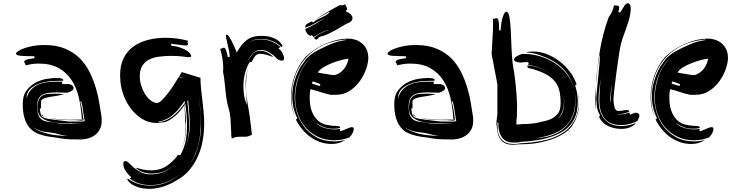

<svg xmlns="http://www.w3.org/2000/svg" viewBox="-20 -841 4606 1199"><path d="M401 -262Q374 -262 360.5 -263Q347 -264 336 -264Q306 -264 283 -261Q260 -258 244 -249Q228 -240 220 -223Q212 -206 212 -178Q212 -137 221.5 -117.5Q231 -98 248.5 -89.5Q266 -81 291 -79Q316 -77 347 -70Q365 -68 383 -67.5Q401 -67 419 -67H491Q441 -70 391.5 -70.5Q342 -71 302.5 -79Q263 -87 238.5 -107Q214 -127 214 -168Q214 -201 222.5 -218.5Q231 -236 245.5 -244.5Q260 -253 280 -254.5Q300 -256 323 -256Q351 -256 380 -253Q357 -246 333.5 -242.5Q310 -239 290 -235.5Q270 -232 255.5 -226.5Q241 -221 236 -211V-166L228 -162Q232 -137 235.5 -124.5Q239 -112 255 -105.5Q271 -99 306.5 -95Q342 -91 410 -82H482Q501 -82 504.5 -83.5Q508 -85 509 -85L500 -139Q498 -159 495 -175Q492 -191 487 -209Q486 -206 481 -206Q486 -189 489.5 -170Q493 -151 495.5 -134Q498 -117 499.5 -105Q501 -93 503 -91L497 -89Q495 -88 491 -88H485Q478 -88 469 -89.5Q460 -91 446 -91H413Q374 -91 341 -95Q310 -99 287 -105Q310 -100 343 -97Q378 -93 408 -93Q421 -93 435.5 -93.5Q450 -94 467 -94H500Q497 -97 493 -97H491Q487 -166 473 -229Q459 -292 428 -339.5Q397 -387 347 -415.5Q297 -444 222 -444Q201 -444 180 -441Q159 -438 137 -433Q139 -435 139 -437Q139 -442 135 -446.5Q131 -451 131 -456Q131 -462 143.5 -467.5Q156 -473 197 -478Q195 -480 194.5 -484Q194 -488 194 -490Q140 -490 110 -492.5Q80 -495 80 -507Q80 -512 92.5 -521Q105 -530 128 -538.5Q151 -547 183.5 -553.5Q216 -560 256 -560Q333 -560 388 -536.5Q443 -513 480.5 -474.5Q518 -436 541.5 -387Q565 -338 579.5 -288.5Q594 -239 601 -192.5Q608 -146 614 -112Q614 -106 614.5 -100Q615 -94 615 -86Q615 -57 604.5 -35.5Q594 -14 575.5 0.5Q557 15 532.5 22.5Q508 30 480 30Q458 30 423 29Q388 28 356 23Q335 18 310 15.5Q285 13 259 7Q233 1 208.5 -10Q184 -21 164.5 -43.5Q145 -66 133.5 -102Q122 -138 122 -193Q122 -245 146 -276.5Q170 -308 203.5 -325.5Q237 -343 272 -348.5Q307 -354 329 -354Q357 -354 366 -350Q375 -346 375 -342Q375 -339 374 -337Q349 -337 310 -335Q271 -333 234.5 -322Q198 -311 172 -288.5Q146 -266 146 -225Q155 -262 176.5 -283.5Q198 -305 226 -315.5Q254 -326 283.5 -328.5Q313 -331 337 -331H371Q367 -327 367 -323Q367 -319 371 -316H410Q426 -313 433 -305.5Q440 -298 440 -292Q440 -283 431 -276Q422 -269 401 -262ZM233 -20Q261 -9 290.5 -3Q320 3 349 5Q378 8 403 8Q383 6 363 1Q342 -4 326 -8Q309 -12 292.5 -13.5Q276 -15 258.5 -18Q241 -21 223 -27.5Q205 -34 187 -47Q206 -30 233 -20ZM243 -125Q242 -126 249 -119Q255 -113 265 -110Q260 -112 250 -115Q239 -119 239 -127ZM268 -110Q267 -110 265 -110Q266 -110 268 -110Z M1124 -352V-354L1098 -362L1115 -391L1232 -355Q1232 -322 1235.5 -287.5Q1239 -253 1243.5 -217Q1248 -181 1251.5 -143.5Q1255 -106 1255 -68Q1255 -17 1246 35Q1237 87 1216.5 134Q1196 181 1162.5 221Q1129 261 1079 287Q1052 305 1009.5 320.5Q967 336 926 338H914Q874 338 847 329.5Q820 321 804 310.5Q788 300 781.5 290.5Q775 281 775 279Q775 275 779 275Q810 298 846 308Q882 318 918 318Q979 318 1031 294Q1081 270 1121 234Q1081 269 1030 292Q978 315 919 315Q884 315 850.5 305Q817 295 788 272Q791 272 795 270.5Q799 269 799 265L791 258Q784 251 774.5 240Q765 229 757.5 214Q750 199 750 182Q750 165 763 165Q773 165 786 178Q799 191 817 206.5Q835 222 860.5 235Q886 248 921 248Q971 248 1011 228.5Q1051 209 1081 175Q1052 207 1013.5 225Q975 243 926 243Q896 243 869.5 233Q843 223 827 206Q844 211 869.5 217Q895 223 925 223Q979 223 1020.5 195.5Q1062 168 1092 126L1106 128Q1129 88 1138.5 42.5Q1148 -3 1148 -53Q1148 -87 1145 -122Q1142 -157 1137 -193L1132 -186Q1137 -151 1139.5 -117.5Q1142 -84 1142 -52Q1142 -12 1134 27.5Q1126 67 1109 100Q1126 65 1133 25.5Q1140 -14 1140 -59Q1135 -85 1135 -111Q1135 -137 1133 -163L1131 -183Q1124 -173 1110 -155Q1096 -137 1077 -119.5Q1058 -102 1034.5 -89Q1011 -76 985 -76L960 -73Q907 -73 865 -100Q823 -127 793 -168.5Q763 -210 747 -259.5Q731 -309 731 -355Q730 -360 730 -363V-372Q730 -433 752 -477.5Q774 -522 812.5 -550Q851 -578 903 -591.5Q955 -605 1015 -605Q1085 -605 1157 -586Q1151 -584 1151 -579Q1151 -575 1152.5 -571.5Q1154 -568 1154 -564V-562Q1151 -557 1140 -557Q1129 -557 1108 -560Q1087 -563 1049 -568V-556Q1083 -552 1107 -543.5Q1131 -535 1146 -525Q1161 -515 1167.5 -506Q1174 -497 1174 -491Q1174 -487 1169.5 -485.5Q1165 -484 1160 -484Q1149 -484 1120.5 -488Q1092 -492 1049 -492Q1008 -492 972 -487Q936 -482 909.5 -468Q883 -454 868 -429Q853 -404 853 -364Q853 -331 863.5 -301Q874 -271 889.5 -248Q905 -225 924 -211.5Q943 -198 961 -198Q973 -198 990.5 -215Q1008 -232 1027.5 -257Q1047 -282 1065 -310Q1083 -338 1096 -360ZM1088 -151Q1078 -141 1066 -129.5Q1054 -118 1039.5 -108.5Q1025 -99 1007 -91.5Q989 -84 968 -82L975 -79Q1005 -83 1030 -96.5Q1055 -110 1074.5 -128Q1094 -146 1109 -165Q1124 -184 1135 -198L1133 -210Q1124 -197 1111.5 -181Q1099 -165 1088 -151ZM1161 -54Q1161 -10 1152 32Q1143 72 1127 107Q1144 71 1154 28Q1165 -16 1165 -62Q1165 -85 1163.5 -109Q1162 -133 1160 -157L1155 -216L1150 -210Q1154 -171 1157.5 -132Q1161 -93 1161 -54ZM1235 -60Q1235 -113 1230.5 -163Q1226 -213 1220 -262Q1224 -216 1229 -170.5Q1234 -125 1234 -77Q1234 -44 1230.5 -7.5Q1227 29 1218 65Q1209 101 1193 135Q1178 167 1155 195Q1195 149 1212 91Q1230 31 1235 -28Z M1528 11Q1518 13 1506 13H1477Q1451 13 1440.5 19Q1430 25 1428 25L1424 7V-11L1419 -105Q1417 -132 1408 -163Q1399 -194 1394 -226Q1391 -247 1389 -266L1385 -305Q1383 -325 1380.5 -346Q1378 -367 1373 -391Q1373 -397 1373.5 -403Q1374 -409 1374 -415Q1374 -446 1369 -476Q1364 -506 1355 -535Q1362 -538 1368 -540.5Q1374 -543 1379 -543Q1384 -543 1390 -531.5Q1396 -520 1403 -484Q1405 -484 1409 -485.5Q1413 -487 1415 -487Q1414 -504 1410 -523.5Q1406 -543 1402 -561Q1398 -579 1394.5 -593.5Q1391 -608 1391 -617Q1391 -619 1391.5 -622Q1392 -625 1396 -625Q1401 -625 1409 -614Q1417 -603 1426 -586Q1435 -569 1443.5 -549.5Q1452 -530 1459 -513Q1486 -564 1520.5 -590.5Q1555 -617 1611 -617Q1652 -617 1678 -607.5Q1704 -598 1718.5 -586.5Q1733 -575 1738 -565L1744 -555Q1744 -549 1738 -547Q1712 -572 1679 -585Q1646 -598 1611 -598Q1577 -598 1560 -589Q1544 -581 1526 -569Q1545 -581 1561 -588Q1578 -595 1610 -595Q1645 -595 1677 -581.5Q1709 -568 1732 -547Q1727 -545 1723.5 -542.5Q1720 -540 1720 -535Q1725 -535 1731 -528.5Q1737 -522 1742 -513Q1747 -504 1750.5 -494.5Q1754 -485 1754 -479Q1754 -462 1741 -462Q1731 -462 1717 -469Q1714 -470 1704.5 -480Q1695 -490 1681 -500.5Q1667 -511 1649 -520Q1631 -529 1609 -529Q1591 -529 1577.5 -521.5Q1564 -514 1553 -501.5Q1542 -489 1533 -473L1520 -449Q1535 -476 1553 -498Q1573 -524 1603 -524Q1629 -524 1651 -512.5Q1673 -501 1687 -484Q1670 -491 1647 -498Q1624 -505 1603 -505Q1592 -505 1584 -500Q1576 -495 1570.5 -487.5Q1565 -480 1560.5 -471Q1556 -462 1551 -454L1538 -452Q1521 -423 1510.5 -384.5Q1500 -346 1500 -304Q1500 -279 1502.5 -259Q1505 -239 1510 -218L1522 -187L1520 -216Q1518 -250 1516 -276.5Q1514 -303 1514 -335Q1516 -364 1522 -390Q1527 -412 1537 -431Q1525 -407 1521 -376Q1516 -342 1516 -304Q1516 -274 1519 -247Q1522 -220 1526.5 -193Q1531 -166 1536 -137.5Q1541 -109 1544 -75L1547 -56L1553 1ZM1540 -436 1537 -431Z M2161 18Q2123 31 2103 32.5Q2083 34 2068 35Q2012 35 1967 14Q1922 -7 1890 -43Q1858 -79 1840.5 -127.5Q1823 -176 1823 -231Q1823 -263 1829 -297.5Q1835 -332 1847 -365.5Q1859 -399 1878 -428Q1896 -457 1921 -480Q1895 -459 1877 -430Q1858 -401 1845 -367.5Q1832 -334 1826 -298.5Q1820 -263 1820 -230Q1820 -188 1833.5 -140.5Q1847 -93 1877 -52.5Q1907 -12 1954.5 15Q2002 42 2070 42Q2102 42 2137 33Q2099 58 2052 58Q2014 58 1980.5 46.5Q1947 35 1918.5 14.5Q1890 -6 1867 -34Q1844 -62 1828 -94L1837 -102Q1820 -136 1812.5 -170Q1805 -204 1805 -239Q1805 -290 1819.5 -337Q1834 -384 1858 -426L1882 -459Q1888 -470 1899.5 -481Q1911 -492 1925 -502.5Q1939 -513 1954.5 -521.5Q1970 -530 1984 -537Q2020 -555 2056 -569.5Q2092 -584 2140 -591L2136 -594Q2044 -585 1980 -549.5Q1916 -514 1876 -463Q1836 -412 1818 -351.5Q1800 -291 1800 -233Q1800 -202 1805.5 -170.5Q1811 -139 1822 -108Q1797 -168 1797 -235Q1797 -301 1819 -366Q1841 -431 1888 -486Q1948 -541 2019 -570.5Q2090 -600 2156 -600Q2177 -600 2199 -593Q2221 -586 2239 -571.5Q2257 -557 2268.5 -534Q2280 -511 2280 -478Q2280 -451 2267 -412Q2254 -373 2228.5 -336.5Q2203 -300 2165 -274.5Q2127 -249 2077 -249H2044Q2007 -257 1976.5 -267.5Q1946 -278 1919 -284Q1915 -268 1914.5 -253.5Q1914 -239 1914 -225Q1914 -196 1920.5 -168.5Q1927 -141 1941 -118Q1955 -95 1976.5 -79.5Q1998 -64 2029 -60Q2048 -56 2062 -55.5Q2076 -55 2085.5 -54.5Q2095 -54 2099.5 -51.5Q2104 -49 2104 -42Q2094 -39 2083.5 -38Q2073 -37 2062 -37Q2027 -37 1999 -48.5Q1971 -60 1951 -75Q1974 -52 2006 -42.5Q2038 -33 2069 -33Q2086 -33 2104 -36Q2102 -30 2102 -29Q2102 -23 2107 -21Q2111 -22 2121 -26.5Q2131 -31 2141.5 -35.5Q2152 -40 2162 -43.5Q2172 -47 2176 -47Q2181 -47 2185 -45.5Q2189 -44 2189 -34Q2189 -24 2182 -10Q2175 4 2161 18ZM2023 -378 2045 -374Q2056 -372 2065 -372Q2075 -372 2088.5 -378.5Q2102 -385 2115.5 -397Q2129 -409 2139.5 -427Q2150 -445 2155 -468L2157 -474Q2143 -474 2115 -467Q2087 -460 2057 -448.5Q2027 -437 2001 -421.5Q1975 -406 1965 -388Q1980 -385 1994.5 -382.5Q2009 -380 2023 -378ZM1977 -304Q1979 -306 1979.5 -310Q1980 -314 1980 -316L1933 -333L1928 -319ZM1949 -77Q1942 -85 1935 -93Q1929 -100 1925 -107Q1934 -90 1949 -77ZM1956 -594Q1951 -594 1947 -597.5Q1943 -601 1940 -605Q1984 -639 2036 -655Q2010 -650 1985 -636.5Q1960 -623 1937 -609Q1935 -613 1932.5 -616.5Q1930 -620 1927 -622L1921 -617Q1905 -621 1896 -634.5Q1887 -648 1887 -660L1891 -662Q1917 -673 1949.5 -692Q1982 -711 2010 -728Q1980 -714 1950.5 -697Q1921 -680 1886 -668Q1886 -685 1897.5 -692Q1909 -699 1925 -707L1937 -701Q1948 -712 1961.5 -719Q1975 -726 1988.5 -732Q2002 -738 2014.5 -745Q2027 -752 2038 -764Q2036 -764 2036 -768Q2013 -753 1990 -741Q1968 -729 1944 -716Q1981 -738 2017 -761Q2054 -784 2102 -809Q2105 -808 2112 -808Q2125 -808 2136 -814Q2138 -807 2143 -799Q2148 -791 2148 -784Q2148 -777 2139 -776L2144 -766Q2157 -764 2169 -752Q2181 -740 2181 -729Q2181 -715 2171.5 -707Q2162 -699 2145 -693Q2131 -686 2112.5 -674.5Q2094 -663 2072.5 -651Q2051 -639 2027.5 -628Q2004 -617 1979 -612Q1973 -610 1967 -602Q1961 -594 1956 -594Z M2721 -262Q2694 -262 2680.5 -263Q2667 -264 2656 -264Q2626 -264 2603 -261Q2580 -258 2564 -249Q2548 -240 2540 -223Q2532 -206 2532 -178Q2532 -137 2541.5 -117.5Q2551 -98 2568.5 -89.5Q2586 -81 2611 -79Q2636 -77 2667 -70Q2685 -68 2703 -67.5Q2721 -67 2739 -67H2811Q2761 -70 2711.5 -70.5Q2662 -71 2622.5 -79Q2583 -87 2558.5 -107Q2534 -127 2534 -168Q2534 -201 2542.5 -218.5Q2551 -236 2565.5 -244.5Q2580 -253 2600 -254.5Q2620 -256 2643 -256Q2671 -256 2700 -253Q2677 -246 2653.5 -242.5Q2630 -239 2610 -235.5Q2590 -232 2575.5 -226.5Q2561 -221 2556 -211V-166L2548 -162Q2552 -137 2555.5 -124.5Q2559 -112 2575 -105.5Q2591 -99 2626.5 -95Q2662 -91 2730 -82H2802Q2821 -82 2824.5 -83.5Q2828 -85 2829 -85L2820 -139Q2818 -159 2815 -175Q2812 -191 2807 -209Q2806 -206 2801 -206Q2806 -189 2809.5 -170Q2813 -151 2815.5 -134Q2818 -117 2819.5 -105Q2821 -93 2823 -91L2817 -89Q2815 -88 2811 -88H2805Q2798 -88 2789 -89.5Q2780 -91 2766 -91H2733Q2694 -91 2661 -95Q2630 -99 2607 -105Q2630 -100 2663 -97Q2698 -93 2728 -93Q2741 -93 2755.5 -93.5Q2770 -94 2787 -94H2820Q2817 -97 2813 -97H2811Q2807 -166 2793 -229Q2779 -292 2748 -339.5Q2717 -387 2667 -415.5Q2617 -444 2542 -444Q2521 -444 2500 -441Q2479 -438 2457 -433Q2459 -435 2459 -437Q2459 -442 2455 -446.5Q2451 -451 2451 -456Q2451 -462 2463.5 -467.5Q2476 -473 2517 -478Q2515 -480 2514.5 -484Q2514 -488 2514 -490Q2460 -490 2430 -492.5Q2400 -495 2400 -507Q2400 -512 2412.5 -521Q2425 -530 2448 -538.5Q2471 -547 2503.5 -553.5Q2536 -560 2576 -560Q2653 -560 2708 -536.5Q2763 -513 2800.5 -474.5Q2838 -436 2861.5 -387Q2885 -338 2899.5 -288.5Q2914 -239 2921 -192.5Q2928 -146 2934 -112Q2934 -106 2934.5 -100Q2935 -94 2935 -86Q2935 -57 2924.5 -35.5Q2914 -14 2895.5 0.5Q2877 15 2852.5 22.5Q2828 30 2800 30Q2778 30 2743 29Q2708 28 2676 23Q2655 18 2630 15.5Q2605 13 2579 7Q2553 1 2528.5 -10Q2504 -21 2484.5 -43.5Q2465 -66 2453.5 -102Q2442 -138 2442 -193Q2442 -245 2466 -276.5Q2490 -308 2523.5 -325.5Q2557 -343 2592 -348.5Q2627 -354 2649 -354Q2677 -354 2686 -350Q2695 -346 2695 -342Q2695 -339 2694 -337Q2669 -337 2630 -335Q2591 -333 2554.5 -322Q2518 -311 2492 -288.5Q2466 -266 2466 -225Q2475 -262 2496.5 -283.5Q2518 -305 2546 -315.5Q2574 -326 2603.5 -328.5Q2633 -331 2657 -331H2691Q2687 -327 2687 -323Q2687 -319 2691 -316H2730Q2746 -313 2753 -305.5Q2760 -298 2760 -292Q2760 -283 2751 -276Q2742 -269 2721 -262ZM2553 -20Q2581 -9 2610.5 -3Q2640 3 2669 5Q2698 8 2723 8Q2703 6 2683 1Q2662 -4 2646 -8Q2629 -12 2612.5 -13.5Q2596 -15 2578.5 -18Q2561 -21 2543 -27.5Q2525 -34 2507 -47Q2526 -30 2553 -20ZM2563 -125Q2562 -126 2569 -119Q2575 -113 2585 -110Q2580 -112 2570 -115Q2559 -119 2559 -127ZM2588 -110Q2587 -110 2585 -110Q2586 -110 2588 -110Z M3239 -504H3256Q3314 -504 3371 -483.5Q3428 -463 3473 -426Q3518 -389 3545.5 -337.5Q3573 -286 3573 -225Q3573 -160 3555 -116.5Q3537 -73 3504 -45Q3471 -17 3425 -1.5Q3379 14 3323 24Q3358 21 3401.5 11Q3445 1 3483.5 -24.5Q3522 -50 3548 -95.5Q3574 -141 3574 -215Q3574 -306 3523 -379Q3472 -452 3371 -489Q3346 -500 3319.5 -506.5Q3293 -513 3266 -513Q3275 -518 3290 -518.5Q3305 -519 3314 -519Q3353 -519 3394.5 -503Q3436 -487 3473 -459Q3510 -431 3538.5 -393.5Q3567 -356 3581 -314Q3576 -312 3572 -306Q3580 -281 3584 -257Q3588 -233 3588 -208Q3588 -180 3583.5 -152Q3579 -124 3565.5 -97Q3552 -70 3527.5 -46Q3503 -22 3463 -3Q3423 16 3365 28.5Q3307 41 3227 45Q3222 48 3213 48.5Q3204 49 3195 49H3181Q3166 49 3150 43.5Q3134 38 3121 24.5Q3108 11 3100 -11.5Q3092 -34 3092 -68V-79Q3091 -75 3089 -75Q3086 -75 3086 -77V-72Q3086 -54 3088 -31.5Q3090 -9 3099.5 11Q3109 31 3129.5 44.5Q3150 58 3188 58Q3197 58 3206.5 57.5Q3216 57 3227 54Q3300 51 3366.5 38Q3433 25 3484 -4.5Q3535 -34 3565 -85Q3595 -136 3595 -216Q3595 -242 3591 -269Q3592 -258 3594 -248Q3596 -232 3596 -216Q3596 -194 3593.5 -166Q3591 -138 3580.5 -109Q3570 -80 3550 -52Q3530 -24 3494 -3Q3457 19 3417.5 31.5Q3378 44 3342.5 50.5Q3307 57 3278.5 58.5Q3250 60 3236 60H3224Q3215 60 3205.5 61.5Q3196 63 3185 63H3180Q3171 63 3157.5 61Q3144 59 3129.5 51Q3115 43 3103 25.5Q3091 8 3086 -24Q3084 -35 3083 -46Q3082 -57 3080 -66Q3080 -86 3083 -103.5Q3086 -121 3086 -132V-315L3050 -504Q3051 -524 3052.5 -548Q3054 -572 3055.5 -597.5Q3057 -623 3058 -648Q3059 -673 3059 -696Q3059 -704 3058.5 -711.5Q3058 -719 3058 -726Q3061 -723 3064 -723Q3068 -723 3072.5 -725.5Q3077 -728 3081 -728Q3084 -728 3087 -725Q3090 -722 3092.5 -714Q3095 -706 3096 -690.5Q3097 -675 3097 -651H3106Q3110 -706 3120.5 -737Q3131 -768 3142 -768Q3155 -768 3161 -736Q3167 -704 3169.5 -655.5Q3172 -607 3174 -549.5Q3176 -492 3182 -441Q3193 -382 3200 -315.5Q3207 -249 3209 -186Q3209 -139 3208 -119Q3207 -99 3205 -90V-63L3239 -66Q3271 -66 3305 -69.5Q3339 -73 3362 -81Q3404 -88 3427.5 -101.5Q3451 -115 3463 -131Q3475 -147 3478 -165Q3481 -183 3481 -199Q3481 -230 3476.5 -258.5Q3472 -287 3459 -311.5Q3446 -336 3421 -356.5Q3396 -377 3356 -393Q3312 -410 3292.5 -413Q3273 -416 3273 -425Q3273 -426 3275 -432Q3317 -430 3359 -412Q3398 -395 3430 -369Q3399 -395 3361 -412Q3320 -431 3278 -435Q3281 -439 3281 -445Q3281 -448 3278 -453H3261Q3254 -453 3246 -452Q3238 -451 3233 -450Q3209 -452 3199.5 -457Q3190 -462 3190 -469Q3190 -479 3206.5 -489Q3223 -499 3239 -504ZM3502 -218Q3502 -172 3491 -143Q3480 -114 3460 -98Q3486 -116 3494.5 -144Q3503 -172 3503 -215Q3503 -222 3502 -228Q3502 -233 3501 -239Q3501 -233 3501 -228Q3502 -223 3502 -218ZM3589 -281 3590 -277ZM3433 -366Q3431 -367 3430 -369Q3432 -368 3433 -366ZM3590 -276Q3590 -274 3590 -273Q3590 -274 3590 -276Z M3961 -85Q3955 -85 3949 -79Q3928 -71 3905.5 -65.5Q3883 -60 3859 -60Q3791 -60 3757 -99.5Q3723 -139 3723 -214Q3723 -250 3726 -286Q3729 -321 3730 -351Q3727 -320 3723 -289Q3718 -256 3718 -220Q3718 -202 3721.5 -174Q3725 -146 3739 -119.5Q3753 -93 3782 -73.5Q3811 -54 3862 -54Q3886 -54 3908.5 -59.5Q3931 -65 3952 -73Q3938 -56 3914.5 -46Q3891 -36 3859 -36Q3818 -36 3779.5 -53Q3741 -70 3721 -110L3727 -121Q3709 -153 3707 -178.5Q3705 -204 3703 -229L3720 -404Q3725 -449 3727 -494L3724 -496Q3716 -449 3711 -406Q3706 -364 3703 -323V-349Q3709 -395 3714 -439.5Q3719 -484 3727 -530Q3735 -576 3747.5 -626Q3760 -676 3781 -733Q3809 -771 3814 -808Q3817 -808 3820 -807Q3823 -806 3832 -806Q3838 -806 3842.5 -803.5Q3847 -801 3847 -793Q3847 -784 3841 -766Q3843 -766 3847 -764.5Q3851 -763 3853 -763Q3867 -787 3878.5 -804Q3890 -821 3901 -821Q3908 -821 3913.5 -812.5Q3919 -804 3919 -785Q3917 -749 3907.5 -717Q3898 -685 3887 -655Q3876 -625 3865.5 -594Q3855 -563 3850 -529Q3844 -490 3838 -449.5Q3832 -409 3827 -369Q3822 -329 3817.5 -292Q3813 -255 3811 -223Q3811 -194 3820 -163Q3825 -155 3829 -151.5Q3833 -148 3843 -148Q3855 -148 3869.5 -151Q3884 -154 3895 -154Q3902 -154 3905 -152Q3908 -150 3910 -145Q3896 -137 3880 -133Q3864 -129 3850 -129H3836Q3832 -129 3829 -129Q3840 -127 3857 -127Q3883 -127 3910 -139Q3910 -130 3916 -124Q3919 -125 3930 -131Q3941 -137 3949 -137Q3973 -137 3973 -117Q3973 -114 3971 -108Q3969 -102 3961 -85ZM3696 -219Q3696 -226 3696.5 -237Q3697 -248 3698 -259L3700 -282Q3701 -294 3702 -303Q3701 -288 3700.5 -265.5Q3700 -243 3700 -232V-192Q3700 -184 3700.5 -175Q3701 -166 3702 -158Q3698 -174 3697 -189.5Q3696 -205 3696 -219ZM3794 -223Q3794 -246 3797 -268Q3800 -290 3802 -313Q3797 -290 3794.5 -268Q3792 -246 3790 -223V-209Q3790 -202 3791 -194V-201Q3791 -206 3792 -212Q3793 -218 3794 -223ZM3702 -304Q3702 -306 3702 -307Q3703 -308 3703 -309Q3703 -305 3702 -304Z M4407 18Q4369 31 4349 32.5Q4329 34 4314 35Q4258 35 4213 14Q4168 -7 4136 -43Q4104 -79 4086.5 -127.5Q4069 -176 4069 -231Q4069 -263 4075 -297.5Q4081 -332 4093 -365.5Q4105 -399 4124 -428Q4142 -457 4167 -480Q4141 -459 4123 -430Q4104 -401 4091 -367.5Q4078 -334 4072 -298.5Q4066 -263 4066 -230Q4066 -188 4079.5 -140.5Q4093 -93 4123 -52.5Q4153 -12 4200.5 15Q4248 42 4316 42Q4348 42 4383 33Q4345 58 4298 58Q4260 58 4226.5 46.5Q4193 35 4164.5 14.5Q4136 -6 4113 -34Q4090 -62 4074 -94L4083 -102Q4066 -136 4058.5 -170Q4051 -204 4051 -239Q4051 -290 4065.5 -337Q4080 -384 4104 -426L4128 -459Q4134 -470 4145.5 -481Q4157 -492 4171 -502.5Q4185 -513 4200.5 -521.5Q4216 -530 4230 -537Q4266 -555 4302 -569.5Q4338 -584 4386 -591L4382 -594Q4290 -585 4226 -549.5Q4162 -514 4122 -463Q4082 -412 4064 -351.5Q4046 -291 4046 -233Q4046 -202 4051.5 -170.5Q4057 -139 4068 -108Q4043 -168 4043 -235Q4043 -301 4065 -366Q4087 -431 4134 -486Q4194 -541 4265 -570.5Q4336 -600 4402 -600Q4423 -600 4445 -593Q4467 -586 4485 -571.5Q4503 -557 4514.5 -534Q4526 -511 4526 -478Q4526 -451 4513 -412Q4500 -373 4474.5 -336.5Q4449 -300 4411 -274.5Q4373 -249 4323 -249H4290Q4253 -257 4222.5 -267.5Q4192 -278 4165 -284Q4161 -268 4160.5 -253.5Q4160 -239 4160 -225Q4160 -196 4166.5 -168.5Q4173 -141 4187 -118Q4201 -95 4222.5 -79.5Q4244 -64 4275 -60Q4294 -56 4308 -55.5Q4322 -55 4331.5 -54.5Q4341 -54 4345.5 -51.5Q4350 -49 4350 -42Q4340 -39 4329.5 -38Q4319 -37 4308 -37Q4273 -37 4245 -48.5Q4217 -60 4197 -75Q4220 -52 4252 -42.5Q4284 -33 4315 -33Q4332 -33 4350 -36Q4348 -30 4348 -29Q4348 -23 4353 -21Q4357 -22 4367 -26.5Q4377 -31 4387.5 -35.5Q4398 -40 4408 -43.5Q4418 -47 4422 -47Q4427 -47 4431 -45.5Q4435 -44 4435 -34Q4435 -24 4428 -10Q4421 4 4407 18ZM4269 -378 4291 -374Q4302 -372 4311 -372Q4321 -372 4334.5 -378.5Q4348 -385 4361.5 -397Q4375 -409 4385.5 -427Q4396 -445 4401 -468L4403 -474Q4389 -474 4361 -467Q4333 -460 4303 -448.5Q4273 -437 4247 -421.5Q4221 -406 4211 -388Q4226 -385 4240.5 -382.5Q4255 -380 4269 -378ZM4223 -304Q4225 -306 4225.5 -310Q4226 -314 4226 -316L4179 -333L4174 -319ZM4195 -77Q4188 -85 4181 -93Q4175 -100 4171 -107Q4180 -90 4195 -77Z"/></svg>

Font: Finger Paint
Style: Regular
Weight: 400
Designer: Ralph du Carrois
Foundry: Ralph du Carrois
Version: Version 1.001